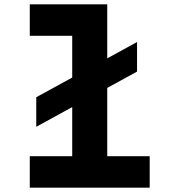

<svg xmlns="http://www.w3.org/2000/svg" viewBox="-20 -868 790 888"><path d="M147.7 -281.6V-418.3L613.8 -673.6V-536.9ZM117.7 -848H476V-145.6H672.3V0H117.7V-145.6H314V-702.4H117.7Z"/></svg>

Font: Martian Mono SemiExpanded
Style: Regular
Weight: 400
Width: 6
Monospace: yes
Designer: Roman Shamin
Foundry: Evil Martians
Version: Version 1.000